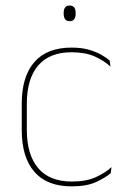

<svg xmlns="http://www.w3.org/2000/svg" viewBox="-20 -668 466 698"><path d="M240.5 9.5Q150.5 9.5 104.8 -43.5Q59 -96.5 59 -196V-290.5Q59 -389.5 104.8 -442.2Q150.5 -495 240.5 -495Q275.5 -495 302 -487.5Q328.5 -480 347.8 -469.2Q367 -458.5 379 -447.5L381.5 -426Q358.5 -447.5 324.2 -462.8Q290 -478 240 -478Q160 -478 118.8 -429.8Q77.5 -381.5 77.5 -290.5V-196.5Q77.5 -105.5 118.8 -56.8Q160 -8 241.5 -8Q293.5 -8 328 -23.8Q362.5 -39.5 385.5 -60.5L382.5 -38.5Q363 -21.5 328.8 -6Q294.5 9.5 240.5 9.5ZM233 -591Q222.5 -591 217 -597.8Q211.5 -604.5 211.5 -618.5V-621.5Q211.5 -634.5 217 -641.2Q222.5 -648 233 -648Q244 -648 249.5 -641.2Q255 -634.5 255 -621.5V-618.5Q255 -604.5 249.5 -597.8Q244 -591 233 -591Z"/></svg>

Font: Anek Latin Medium Thin
Style: Regular
Weight: 250
Version: Version 1.003